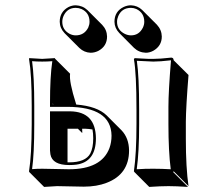

<svg xmlns="http://www.w3.org/2000/svg" viewBox="-20 -654 777 733"><path d="M417 -570.8Q417 -610.4 452.1 -627.4Q465.8 -633.8 480 -633.8Q504.9 -632.8 522.5 -616.2L579.1 -559.6Q597.2 -540 597.7 -514.6Q597.7 -478.5 564.9 -460Q550.8 -452.6 536.6 -452.6Q510.3 -453.6 491.7 -471.2L435.5 -527.8Q417.5 -546.4 417 -570.8ZM208 -570.8Q208 -608.9 241.2 -627Q254.9 -633.8 269 -633.8Q295.4 -632.8 313.5 -615.7L370.1 -559.1Q388.2 -540 388.7 -514.6Q388.7 -477.5 355 -459.5Q340.8 -452.6 325.7 -452.6Q301.3 -453.6 283.2 -470.7L226.6 -527.3Q208.5 -546.4 208 -570.8ZM501 -234.9Q501 -374 491.2 -428.2L494.1 -432.1Q501.5 -432.1 518.1 -430.7Q548.8 -428.7 564.9 -429.2Q591.3 -429.2 633.8 -434.1Q638.2 -433.6 640.6 -431.6Q642.6 -428.2 643.1 -423.8L699.7 -367.7Q689.9 -245.1 689.5 -189.5V-123.5Q689.5 -14.2 699.7 56.6L643.1 0L641.1 2.9L697.8 59.6Q651.4 56.6 623.5 56.6Q593.3 56.6 549.8 59.6L493.2 2.9L491.2 0Q501 -68.4 501 -180.2ZM181.2 -258.8V-255.9H184.1ZM237.8 -34.2Q241.2 -34.2 244.1 -34.2Q306.2 -34.2 324.7 -67.9Q335.9 -89.8 335.9 -126Q335.9 -145.5 333 -159.7Q319.3 -162.1 304.7 -162.6H293.5Q294.4 -153.3 293.9 -146L277.3 -162.6H237.8ZM271 -254.9Q351.1 -248.5 387.2 -213.4L443.8 -156.7Q472.2 -127 472.7 -79.6Q472.7 11.2 387.2 43.9Q349.6 58.6 299.8 58.6Q279.8 58.6 248.5 57.6Q216.8 56.6 197.8 56.6L148.4 59.6L91.8 2.9L90.8 0Q100.6 -61 101.1 -179.2V-250Q101.1 -369.1 90.8 -429.2L91.8 -432.1Q93.8 -432.1 141.1 -429.2L189 -432.1L190.9 -429.2L247.6 -372.6Q243.2 -343.3 270 -258.3Q270.5 -255.9 271 -254.9ZM170.9 -258.8Q170.9 -362.3 179.7 -420.4Q161.6 -418.9 141.1 -418.9Q118.7 -418.9 102.5 -420.4Q110.8 -361.8 110.8 -250V-179.2Q110.8 -65.9 102.5 -8.3Q119.1 -9.8 141.1 -9.8Q161.1 -9.8 192.6 -8.8Q224.1 -7.8 243.2 -7.8Q367.7 -7.8 397.9 -88.9Q405.8 -110.8 405.8 -136.2Q404.3 -245.6 237.8 -246.1H170.9ZM346.2 -126Q346.2 -35.6 271 -25.4Q259.3 -23.9 244.1 -23.9Q179.7 -23.9 172.4 -64.9Q171.4 -72.3 170.9 -79.1V-229H248Q345.2 -227.5 346.2 -126ZM511.2 -234.9V-180.2Q511.2 -72.3 502 -7.8Q537.6 -10.3 566.9 -9.8Q598.1 -9.8 631.8 -7.8Q623 -76.2 623 -180.2V-246.1Q623 -304.2 632.8 -423.8Q590.8 -418.9 564.9 -418.9Q555.2 -418.9 502.4 -421.9Q511.2 -363.8 511.2 -234.9ZM217.8 -570.8Q217.8 -539.6 246.6 -524.4Q257.8 -519 269 -519Q301.8 -519 316.9 -548.8Q321.8 -560.1 321.8 -570.8Q321.8 -605.5 291 -619.6Q280.3 -624 269 -624Q237.3 -624 223.1 -594.2Q217.8 -582.5 217.8 -570.8ZM426.8 -570.8Q426.8 -539.1 457 -524.4Q468.8 -519 480 -519Q510.7 -519 525.4 -548.3Q530.8 -559.6 530.8 -570.8Q530.8 -605 500.5 -619.6Q490.2 -624 480 -624Q445.3 -624 431.6 -592.8Q426.8 -581.5 426.8 -570.8Z"/></svg>

Font: Linux Biolinum Shadow O
Style: Bold
Weight: 700
Designer: Philipp H. Poll
Foundry: Philipp H. Poll
Version: Version 0.9.2